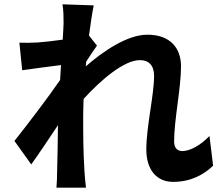

<svg xmlns="http://www.w3.org/2000/svg" viewBox="-20 -827 1040 891"><path d="M952 -196C909 -151 861 -126 826 -126C801 -126 788 -143 788 -170C788 -272 820 -417 820 -519C820 -603 771 -666 664 -666C569 -666 456 -587 378 -519C379 -527 379 -534 380 -541C397 -567 417 -598 430 -615L393 -662C401 -724 409 -774 415 -802L270 -807C275 -776 275 -746 275 -718C275 -707 273 -679 271 -643C229 -637 185 -632 156 -630C122 -628 99 -628 70 -629L83 -501C139 -509 214 -519 263 -525L259 -456C203 -374 102 -242 47 -173L125 -64C159 -111 207 -183 249 -246C248 -162 247 -106 245 -29C245 -13 244 23 242 44H379C376 22 373 -14 372 -32C366 -124 366 -208 366 -288C366 -313 367 -340 368 -368C449 -457 556 -548 629 -548C670 -548 695 -524 695 -475C695 -385 659 -240 659 -133C659 -37 709 17 783 17C864 17 924 -15 969 -58Z"/></svg>

Font: Noto Sans Japanese Bold
Style: Bold
Weight: 700
Designer: Ryoko NISHIZUKA (kana & ideographs); Paul D. Hunt (Latin, Greek & Cyrillic); Wenlong ZHANG (bopomofo); Sandoll Communica
Foundry: Adobe Systems Incorporated
Version: Version 1.000;PS 1;hotconv 1.0.78;makeotf.lib2.5.61930